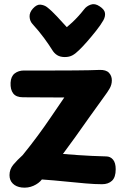

<svg xmlns="http://www.w3.org/2000/svg" viewBox="-20 -880 600 915"><path d="M89.6 -416.4Q56.9 -416.4 42.9 -434.8Q28.9 -453.1 30.4 -485.9Q32 -516.1 50.1 -530.1Q68.2 -544 94.4 -544Q178.9 -544 237.7 -544Q296.6 -544 336.5 -544.4Q376.4 -544.8 404.1 -545.3Q431.7 -545.8 453.7 -546.8Q485.1 -548 499.1 -533.3Q513 -518.7 513 -497Q513 -476 501.9 -457.3Q490.9 -438.7 479.1 -423.3Q438.1 -367 403.7 -318.4Q369.3 -269.9 339.1 -227.3Q308.9 -184.8 279.9 -146.3Q318.9 -143.3 351.6 -140.9Q384.3 -138.6 416.6 -137.1Q448.8 -135.6 485.8 -134.6Q505.8 -134.6 518.6 -119.4Q531.4 -104.3 531.4 -73.3Q531.4 -35.1 513.7 -18.6Q496 -2.1 466.4 -2.1Q432.9 -2.1 388.3 -5.9Q343.8 -9.7 290.9 -15.1Q238.1 -20.6 179.6 -24.7Q165 -5.9 139.2 5.5Q113.3 16.9 83.7 13.6Q56.8 10.4 41.1 -5.1Q25.3 -20.6 25.3 -45.3Q25.3 -73.3 43.4 -95.1Q61.6 -116.8 88.1 -140.8Q107.4 -164.6 125.1 -187.4Q142.7 -210.3 159.8 -233.2Q176.9 -256 192.7 -278.7Q208.4 -301.3 223.9 -323.8Q239.3 -346.2 254.9 -369.3Q270.4 -392.4 286.4 -415.4ZM381.2 -835.9Q392.2 -850.7 412.3 -857.9Q432.4 -865.2 455 -849.7Q477.7 -835 480.2 -818.3Q482.8 -801.6 472.4 -782.9Q459.8 -760.9 438 -733.3Q416.2 -705.8 394.3 -680.8Q372.3 -655.9 357 -641.3Q340 -624.3 324.9 -616.2Q309.9 -608.1 288.8 -608.1Q267.1 -608.1 252.6 -617.1Q238 -626.1 227.9 -643.3Q215 -664.4 190.6 -697.9Q166.1 -731.4 134.4 -766.1Q122.1 -779.7 121 -800.1Q119.9 -820.6 136.9 -839.3Q155.6 -859.8 173.2 -857.8Q190.8 -855.9 203.6 -846.4Q226.1 -829 251.4 -801.7Q276.7 -774.3 298.4 -750.6Q310.1 -760.2 324.6 -773.6Q339 -787 353.8 -803.4Q368.7 -819.9 381.2 -835.9Z"/></svg>

Font: Playpen Sans Arabic
Style: Regular
Weight: 400
Designer: Azza Alameddine, Laura Meseguer, Veronika Burian, José Scaglione
Foundry: TypeTogether
Version: Version 2.000